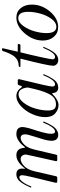

<svg xmlns="http://www.w3.org/2000/svg" viewBox="644 -1242 611 1940"><g transform="rotate(-90 950.0 -272.5)"><path d="M558 10Q497 10 497 -59Q497 -89 509.5 -133.5Q522 -178 535 -216.5Q548 -255 557 -290.5Q566 -326 559 -347.5Q552 -369 525 -370Q493 -368 458 -333Q423 -298 406 -222L357 -13Q354 0 341 0H305Q287 0 292 -18Q358 -310 358 -317Q358 -340 345.5 -355Q333 -370 313 -370Q280 -370 242.5 -335.5Q205 -301 187 -222L139 -13Q136 0 123 0H86Q70 0 73 -17Q81 -53 93.5 -103Q106 -153 114.5 -188.5Q123 -224 131.5 -260Q140 -296 144.5 -319Q149 -342 149 -352Q149 -383 127 -383Q107 -383 81 -349Q55 -315 35 -262L23 -265Q38 -299 48.5 -319.5Q59 -340 76 -364.5Q93 -389 113.5 -401Q134 -413 158 -413Q216 -413 216 -355Q216 -348 215 -340Q214 -332 213.5 -330Q213 -328 214 -326L220 -330Q221 -331 227.5 -339Q234 -347 239.5 -353Q245 -359 254.5 -368.5Q264 -378 274 -385Q284 -392 296.5 -399Q309 -406 323 -409.5Q337 -413 352 -413Q420 -413 426 -333Q426 -326 429 -326Q430 -326 436 -330L442 -338Q448 -346 453.5 -352Q459 -358 468 -367.5Q477 -377 487 -384Q497 -391 509.5 -398Q522 -405 536 -409Q550 -413 565 -413Q609 -413 625 -390.5Q641 -368 633.5 -327.5Q626 -287 611.5 -244.5Q597 -202 582.5 -149Q568 -96 568 -61Q568 -22 590 -22Q632 -22 681 -142L693 -139Q680 -110 672 -93Q664 -76 650.5 -54Q637 -32 624.5 -20Q612 -8 594.5 1Q577 10 558 10Z M858 13Q813 13 774.5 -20Q736 -53 736 -122Q736 -183 765.5 -250.5Q795 -318 845.5 -365.5Q896 -413 949 -413Q1002 -413 1036 -362Q1041 -356 1045.5 -357.5Q1050 -359 1052 -365L1058 -386Q1061 -399 1074 -399H1106Q1122 -399 1119 -382Q1045 -84 1045 -48Q1045 -36 1051.5 -29Q1058 -22 1068 -22Q1111 -22 1160 -142L1171 -139Q1139 -63 1109.5 -26.5Q1080 10 1033 10Q1013 10 1001 1Q989 -8 985.5 -17.5Q982 -27 978 -46Q977 -57 970 -49Q908 13 858 13ZM865 -13Q901 -13 927 -30.5Q953 -48 972.5 -88.5Q992 -129 1005 -173.5Q1018 -218 1035 -294Q1035 -329 1018.5 -360Q1002 -391 967 -391Q920 -391 881 -339.5Q842 -288 822.5 -220.5Q803 -153 803 -94Q803 -54 816.5 -33.5Q830 -13 865 -13Z M1314 10Q1286 10 1270.5 -6Q1255 -22 1255 -41Q1255 -89 1327 -372H1249Q1242 -372 1244 -383Q1246 -390 1256 -390Q1258 -390 1259 -390Q1293 -390 1320.5 -408.5Q1348 -427 1364.5 -457Q1381 -487 1389 -507Q1397 -527 1402 -545Q1406 -558 1417 -558H1424Q1435 -558 1431 -545L1397 -399H1470Q1475 -399 1475 -391Q1475 -385 1472 -378.5Q1469 -372 1465 -372H1391Q1371 -295 1345.5 -180Q1320 -65 1320 -46Q1320 -36 1327 -29Q1334 -22 1344 -22Q1387 -22 1436 -142L1447 -139Q1433 -107 1422 -85Q1411 -63 1394.5 -39Q1378 -15 1357.5 -2.5Q1337 10 1314 10Z M1646 9Q1585 9 1547.5 -34.5Q1510 -78 1510 -146Q1510 -245 1582.5 -329Q1655 -413 1742 -413Q1802 -413 1837.5 -369Q1873 -325 1873 -257Q1873 -156 1803 -73.5Q1733 9 1646 9ZM1649 -9Q1693 -9 1729 -58.5Q1765 -108 1782.5 -172.5Q1800 -237 1800 -293Q1800 -394 1737 -394Q1694 -394 1657.5 -343.5Q1621 -293 1603 -228.5Q1585 -164 1585 -109Q1585 -9 1649 -9Z"/></g></svg>

Font: HK Venetian
Style: Italic
Weight: 400
Italic angle: -12°
Version: Version 1.000;PS 001.000;hotconv 1.0.88;makeotf.lib2.5.64775